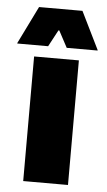

<svg xmlns="http://www.w3.org/2000/svg" viewBox="-75 -722 420 756"><g transform="rotate(5 135.0 -344.0)"><path d="M46 0V-492.5H223V0ZM48.5 -688H220L293 -539.5V-537.5H171L136 -603H132.5L97.5 -537.5H-24.5V-539.5Z"/></g></svg>

Font: Anek Gujarati Medium ExtraBold
Style: Regular
Weight: 800
Version: Version 1.003